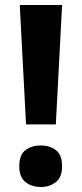

<svg xmlns="http://www.w3.org/2000/svg" viewBox="-20 -734 326 767"><path d="M203 -237H84L59 -714H228ZM57 -70Q57 -116 82 -134.5Q107 -153 143 -153Q178 -153 203 -134.5Q228 -116 228 -70Q228 -26 203 -6.5Q178 13 143 13Q107 13 82 -6.5Q57 -26 57 -70Z"/></svg>

Font: Noto Sans
Style: Bold
Weight: 700
Designer: Monotype Design Team
Foundry: Monotype Imaging Inc.
Version: Version 2.000;GOOG;noto-source:20170915:90ef993387c0; ttfaut